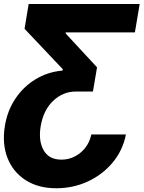

<svg xmlns="http://www.w3.org/2000/svg" viewBox="-30 -748 735 983"><path d="M614.7 -59.6Q599.1 20.5 547.9 82.8Q496.6 145 421.1 180.4Q345.7 215.8 257.8 215.8Q166 215.8 101.6 174.6Q37.1 133.3 8.5 61Q-20 -11.2 -4.9 -104.5Q8.3 -182.6 49.3 -243.7Q90.3 -304.7 152.3 -342.3Q214.4 -379.9 290 -386.7L291.5 -393.6L95.7 -600.6L116.7 -727.5H685.1L660.6 -582H306.6V-576.2L466.8 -403.3L445.8 -279.3H359.4Q293 -279.8 242.4 -231.9Q191.9 -184.1 178.2 -101.1Q166 -26.9 193.4 21.2Q220.7 69.3 284.2 69.3Q338.9 69.3 382.1 33.7Q425.3 -2 437.5 -59.6Z"/></svg>

Font: Inter Display Extra Bold
Style: Italic
Weight: 800
Italic angle: -9.39999°
Designer: Rasmus Andersson
Foundry: rsms
Version: Version 4.000;git-4fc901f